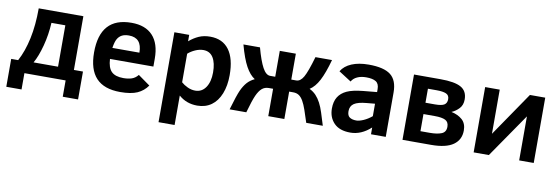

<svg xmlns="http://www.w3.org/2000/svg" viewBox="-54 -908 4296 1483"><g transform="rotate(10 2094.0 -167.0)"><path d="M14.2 127.9V-90.8H68.8Q110.8 -168.9 133.3 -274.4Q155.8 -379.9 155.8 -512.2H505.9V-90.8H577.1V127.9H457V0H133.8V127.9ZM380.9 -418.9H272Q267.1 -325.7 243.7 -237.1Q220.2 -148.4 189 -94.2H380.9Z M765.6 -223.1Q769 -154.8 798.8 -125Q828.6 -95.2 892.6 -95.2Q929.7 -95.2 957.8 -104.5Q985.8 -113.8 1006.8 -140.1L1100.6 -73.2Q1069.8 -28.8 1020.8 -6.8Q971.7 15.1 886.7 15.1Q760.3 15.1 698 -51.3Q635.7 -117.7 635.7 -252Q635.7 -526.9 881.8 -526.9Q991.2 -526.9 1048.6 -465.1Q1106 -403.3 1106 -285.2V-223.1ZM981 -310.1Q981 -426.8 878.9 -426.8Q845.2 -426.8 823.7 -415.3Q802.2 -403.8 789.3 -381.1Q776.4 -358.4 769 -310.1Z M1697.8 -259.8Q1697.8 -177.2 1672.9 -114.3Q1647.9 -51.3 1601.6 -18.1Q1555.2 15.1 1490.7 15.1Q1405.8 15.1 1345.7 -38.1V192.9H1219.7V-512.2H1335.9V-461.9Q1371.1 -492.2 1409.9 -509.5Q1448.7 -526.9 1499 -526.9Q1596.2 -526.9 1647 -458.5Q1697.8 -390.1 1697.8 -259.8ZM1567.9 -257.8Q1567.9 -332.5 1542 -374.3Q1516.1 -416 1464.8 -416Q1434.1 -416 1401.6 -401.6Q1369.1 -387.2 1345.7 -366.2V-142.1Q1365.7 -124 1395.3 -110.1Q1424.8 -96.2 1456.1 -96.2Q1507.8 -96.2 1537.8 -140.4Q1567.9 -184.6 1567.9 -257.8Z M2172.4 -512.2V-309.1H2210.9Q2243.7 -309.1 2267.8 -351.3Q2292 -393.6 2326.2 -512.2H2456.1Q2427.2 -407.2 2396.2 -348.1Q2365.2 -289.1 2324.2 -263.2Q2355 -248 2376 -225.6Q2397 -203.1 2413.6 -171.6Q2430.2 -140.1 2443.6 -97.7Q2457 -55.2 2474.1 0H2344.2Q2326.2 -56.2 2312.3 -96.7Q2298.3 -137.2 2283.2 -163.6Q2268.1 -189.9 2249.5 -202.4Q2231 -214.8 2204.1 -214.8H2172.4V0H2046.4V-214.8H2013.2Q1981 -214.8 1959.2 -195.8Q1937.5 -176.8 1919.4 -137Q1901.4 -97.2 1874 0H1743.2Q1776.9 -115.2 1794.9 -154.8Q1813 -194.3 1835.9 -220.5Q1858.9 -246.6 1894 -263.2Q1854.5 -288.1 1822.5 -346.2Q1790.5 -404.3 1761.2 -512.2H1891.1Q1918.9 -409.7 1946.3 -359.4Q1973.6 -309.1 2006.3 -309.1H2046.4V-512.2Z M2852.1 0V-53.2Q2777.3 15.1 2691.9 15.1Q2606.9 15.1 2563.5 -29.5Q2520 -74.2 2520 -144Q2520 -198.7 2542.2 -234.4Q2564.5 -270 2608.2 -290.3Q2651.9 -310.5 2733.9 -318.8L2841.8 -329.1V-352.1Q2841.8 -395 2815.9 -410.9Q2790 -426.8 2740.2 -426.8Q2699.2 -426.8 2669.7 -413.1Q2640.1 -399.4 2626 -374L2527.8 -437Q2553.7 -480.5 2608.9 -503.7Q2664.1 -526.9 2742.2 -526.9Q2861.8 -526.9 2914.8 -485.1Q2967.8 -443.4 2967.8 -348.1V0ZM2841.8 -237.8 2777.8 -231.9Q2710 -226.1 2679.9 -206.1Q2649.9 -186 2649.9 -146Q2649.9 -110.8 2669.4 -97.9Q2689 -85 2721.2 -85Q2744.1 -85 2777.1 -99.4Q2810.1 -113.8 2841.8 -140.1Z M3553.2 -152.8Q3553.2 -80.1 3496.6 -40Q3439.9 0 3323.2 0H3099.1V-512.2H3307.1Q3418.9 -512.2 3468.5 -484.1Q3518.1 -456.1 3518.1 -390.1Q3518.1 -346.2 3492.7 -319.1Q3467.3 -292 3434.1 -277.8Q3486.3 -267.1 3519.8 -237.5Q3553.2 -208 3553.2 -152.8ZM3392.1 -370.1Q3392.1 -400.9 3367.2 -411.9Q3342.3 -422.9 3293 -422.9H3224.1V-313H3298.3Q3351.1 -313 3371.6 -326.4Q3392.1 -339.8 3392.1 -370.1ZM3423.3 -159.2Q3423.3 -196.8 3396.2 -210.4Q3369.1 -224.1 3313 -224.1H3224.1V-89.8H3297.4Q3354 -89.8 3388.7 -103.5Q3423.3 -117.2 3423.3 -159.2Z M3776.4 0H3657.2V-512.2H3771.5V-166L4008.3 -512.2H4128.4V0H4014.2V-345.2Z"/></g></svg>

Font: Clear Sans
Style: Bold
Weight: 700
Foundry: Intel Corporation
Version: Version 1.00